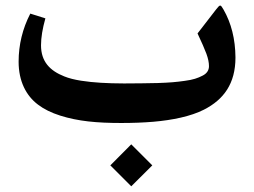

<svg xmlns="http://www.w3.org/2000/svg" viewBox="-20 -442 913 690"><path d="M376.5 152.3 451.7 227.5 527.3 152.3 451.7 76.7ZM415.5 0C458 0 496.1 -1.5 530.8 -4.4C599.6 -10.3 666 -23.9 712.9 -47.9C783.7 -84 826.2 -141.1 826.2 -235.4C825.7 -301.8 811 -359.4 783.2 -407.7C772 -426.8 771.5 -426.8 756.3 -407.7L689.9 -321.8C705.1 -290 715.3 -265.6 721.7 -249C728 -231.9 731 -217.3 731 -204.1C731 -189.9 723.6 -177.7 707.5 -169.9C691.4 -161.6 674.3 -155.3 643.6 -151.4C612.8 -147 588.9 -145 546.9 -143.6C525.9 -143.1 506.3 -142.6 489.3 -142.6C472.2 -142.1 450.7 -142.1 425.8 -142.1C394.5 -142.1 366.7 -143.1 342.8 -144.5C293.9 -147.5 244.1 -153.8 210.9 -167.5C159.2 -188 127.4 -220.7 127.4 -279.3C127.4 -307.1 132.8 -339.4 143.1 -376L88.9 -393.1C61 -338.9 46.9 -281.2 46.9 -220.2C46.9 -150.4 73.7 -98.1 116.7 -65.9C137.7 -49.8 164.6 -36.6 196.8 -26.4C260.7 -6.3 327.6 0 415.5 0Z"/></svg>

Font: Sahel SemiBold
Style: Bold
Weight: 600
Foundry: Saber Rastikerdar (saber.rastikerdar@gmail.com)
Version: Version 3.4.0